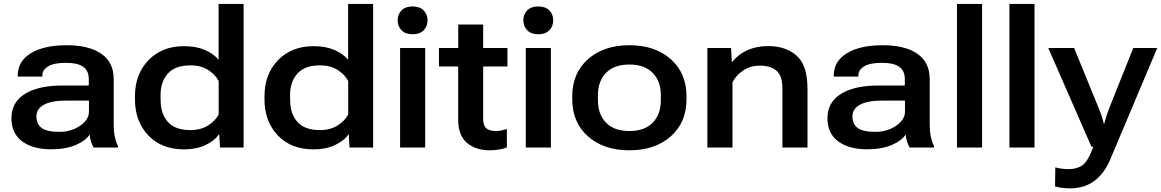

<svg xmlns="http://www.w3.org/2000/svg" viewBox="-20 -769 6053 1001"><path d="M39.6 -152.8Q39.6 -73.2 95.5 -32Q151.4 9.3 245.6 9.3Q324.2 9.3 376.2 -13.7Q428.2 -36.6 447.3 -67.9Q448.7 -49.3 454.8 -30.5Q460.9 -11.7 467.8 0H595.2V-7.8Q584.5 -28.3 578.6 -56.4Q572.8 -84.5 572.8 -116.2V-356.4Q572.8 -443.8 508.5 -488.5Q444.3 -533.2 328.1 -533.2Q209.5 -533.2 140.9 -491.5Q72.3 -449.7 72.3 -374V-369.6H200.7V-374.5Q200.7 -405.3 231 -423.3Q261.2 -441.4 322.8 -441.4Q385.7 -441.4 414.3 -420.4Q442.9 -399.4 442.9 -356.9V-323.2H305.7Q180.2 -323.2 109.9 -279.5Q39.6 -235.8 39.6 -152.8ZM169.9 -162.1Q169.9 -201.7 209.2 -223.1Q248.5 -244.6 323.7 -244.6H443.8V-186.5Q443.8 -145.5 397.7 -113.5Q351.6 -81.5 288.1 -81.5Q226.1 -81.5 198 -101.3Q169.9 -121.1 169.9 -162.1Z M683.6 -251.5Q683.6 -136.7 752.7 -63.5Q821.8 9.8 939.9 9.8Q1003.4 9.8 1051.3 -12.7Q1099.1 -35.2 1121.1 -68.4H1123L1127 0H1250V-748.5H1119.6V-457.5Q1093.8 -488.8 1048.3 -508.5Q1002.9 -528.3 939.5 -528.3Q824.7 -528.3 754.2 -455.3Q683.6 -382.3 683.6 -267.1ZM817.4 -247.1 816.9 -271.5Q816.9 -342.8 855.2 -385.5Q893.6 -428.2 973.1 -428.2Q1028.3 -428.2 1065.7 -403.8Q1103 -379.4 1120.1 -346.7V-172.4Q1103 -139.2 1064.9 -115Q1026.9 -90.8 972.7 -90.8Q893.1 -90.8 855.2 -133.5Q817.4 -176.3 817.4 -247.1Z M1358.9 -251.5Q1358.9 -136.7 1428 -63.5Q1497.1 9.8 1615.2 9.8Q1678.7 9.8 1726.6 -12.7Q1774.4 -35.2 1796.4 -68.4H1798.3L1802.2 0H1925.3V-748.5H1794.9V-457.5Q1769 -488.8 1723.6 -508.5Q1678.2 -528.3 1614.7 -528.3Q1500 -528.3 1429.4 -455.3Q1358.9 -382.3 1358.9 -267.1ZM1492.7 -247.1 1492.2 -271.5Q1492.2 -342.8 1530.5 -385.5Q1568.8 -428.2 1648.4 -428.2Q1703.6 -428.2 1741 -403.8Q1778.3 -379.4 1795.4 -346.7V-172.4Q1778.3 -139.2 1740.2 -115Q1702.1 -90.8 1647.9 -90.8Q1568.4 -90.8 1530.5 -133.5Q1492.7 -176.3 1492.7 -247.1Z M2065.9 0H2196.8V-518.6H2065.9ZM2053.2 -663.1Q2053.2 -631.8 2073.5 -611.1Q2093.8 -590.3 2130.9 -590.3Q2168.5 -590.3 2188.7 -611.1Q2209 -631.8 2209 -663.1Q2209 -693.8 2189 -714.6Q2168.9 -735.4 2130.9 -735.4Q2093.3 -735.4 2073.2 -714.6Q2053.2 -693.8 2053.2 -663.1Z M2268.6 -422.4H2625.5V-518.6H2268.6ZM2368.7 -146.5Q2368.7 -63.5 2414.3 -24.4Q2460 14.6 2534.2 14.6Q2562 14.6 2585.7 10Q2609.4 5.4 2622.6 -0.5V-96.2Q2608.4 -91.8 2594 -88.9Q2579.6 -85.9 2564.5 -85.9Q2532.2 -85.9 2515.6 -100.1Q2499 -114.3 2499 -148.9V-641.1H2369.1V-481.4L2368.7 -466.8Z M2721.2 0H2852.1V-518.6H2721.2ZM2708.5 -663.1Q2708.5 -631.8 2728.8 -611.1Q2749 -590.3 2786.1 -590.3Q2823.7 -590.3 2844 -611.1Q2864.3 -631.8 2864.3 -663.1Q2864.3 -693.8 2844.2 -714.6Q2824.2 -735.4 2786.1 -735.4Q2748.5 -735.4 2728.5 -714.6Q2708.5 -693.8 2708.5 -663.1Z M2963.4 -251.5Q2963.4 -130.9 3045.4 -58.1Q3127.4 14.6 3261.2 14.6Q3395 14.6 3477.1 -58.1Q3559.1 -130.9 3559.1 -251.5V-267.1Q3559.1 -387.7 3477.1 -460.4Q3395 -533.2 3261.2 -533.2Q3127.4 -533.2 3045.4 -460.4Q2963.4 -387.7 2963.4 -267.1ZM3097.2 -272.5Q3097.2 -345.7 3139.6 -389.2Q3182.1 -432.6 3261.2 -432.6Q3340.3 -432.6 3382.8 -389.2Q3425.3 -345.7 3425.3 -272.5V-246.6Q3425.3 -173.3 3383.1 -129.6Q3340.8 -85.9 3261.2 -85.9Q3181.6 -85.9 3139.4 -129.6Q3097.2 -173.3 3097.2 -246.6Z M3668 0H3798.8V-340.8Q3820.3 -379.9 3857.4 -403.3Q3894.5 -426.8 3941.4 -426.8Q3998 -426.8 4028.6 -399.9Q4059.1 -373 4059.1 -309.6V0H4189.9V-306.6Q4189.9 -428.7 4133.3 -478.8Q4076.7 -528.8 3984.4 -528.8Q3924.8 -528.8 3876.7 -507.3Q3828.6 -485.8 3797.4 -445.8H3795.4L3791.5 -518.6H3668Z M4293.9 -152.8Q4293.9 -73.2 4349.9 -32Q4405.8 9.3 4500 9.3Q4578.6 9.3 4630.6 -13.7Q4682.6 -36.6 4701.7 -67.9Q4703.1 -49.3 4709.2 -30.5Q4715.3 -11.7 4722.2 0H4849.6V-7.8Q4838.9 -28.3 4833 -56.4Q4827.1 -84.5 4827.1 -116.2V-356.4Q4827.1 -443.8 4762.9 -488.5Q4698.7 -533.2 4582.5 -533.2Q4463.9 -533.2 4395.3 -491.5Q4326.7 -449.7 4326.7 -374V-369.6H4455.1V-374.5Q4455.1 -405.3 4485.4 -423.3Q4515.6 -441.4 4577.1 -441.4Q4640.1 -441.4 4668.7 -420.4Q4697.3 -399.4 4697.3 -356.9V-323.2H4560.1Q4434.6 -323.2 4364.3 -279.5Q4293.9 -235.8 4293.9 -152.8ZM4424.3 -162.1Q4424.3 -201.7 4463.6 -223.1Q4502.9 -244.6 4578.1 -244.6H4698.2V-186.5Q4698.2 -145.5 4652.1 -113.5Q4606 -81.5 4542.5 -81.5Q4480.5 -81.5 4452.4 -101.3Q4424.3 -121.1 4424.3 -162.1Z M4969.2 0H5100.1V-748.5H4969.2Z M5242.7 0H5373.5V-748.5H5242.7Z M5480.5 202.6Q5497.1 208 5516.6 210.4Q5536.1 212.9 5560.1 212.9Q5632.8 212.9 5684.8 174.6Q5736.8 136.2 5767.6 64L6013.2 -518.6H5888.2L5761.2 -200.7Q5753.9 -181.6 5748 -162.8Q5742.2 -144 5737.3 -124.5H5734.4Q5730.5 -144 5724.1 -163.1Q5717.8 -182.1 5710 -200.7L5580.1 -518.6H5445.3L5670.4 -3.9H5680.2Q5652.3 72.3 5623.3 92.5Q5594.2 112.8 5550.8 112.8Q5534.2 112.8 5515.4 110.4Q5496.6 107.9 5481.9 103.5Z"/></svg>

Font: Roboto Flex
Style: wght 600 wdth 140 opsz 13.0 GRAD 0.00 slnt 0.00 XTRA 468 XOPQ 96 YOPQ 79 YTLC 514 YTUC 712 YTAS 750 YTDE -203.00 YTFI 738
Weight: 600
Width: 8
Designer: Berlow after Robertson
Foundry: Google
Version: Version 3.100